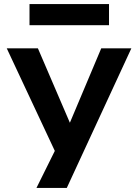

<svg xmlns="http://www.w3.org/2000/svg" viewBox="-20 -737 675 937"><path d="M158 180 274 -54V56L13 -501H165L321 -138L474 -501H621L306 180ZM124 -614V-717H512V-614Z"/></svg>

Font: Nunito Sans 7pt SemiExpanded
Style: Bold
Weight: 700
Width: 6
Designer: Vernon Adams
Foundry: Vernon Adams
Version: Version 3.101;gftools[0.9.27]